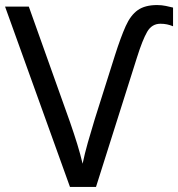

<svg xmlns="http://www.w3.org/2000/svg" viewBox="-20 -740 705 760"><path d="M615 -646Q581 -646 562.5 -614Q544 -582 522 -512L360 0H257L0 -714H94L257 -257Q274 -208 286 -169Q298 -130 307 -92Q315 -131 327.5 -175Q340 -219 355 -268L435 -521Q458 -593 477.5 -636.5Q497 -680 525.5 -700Q554 -720 602 -720Q620 -720 636.5 -716.5Q653 -713 665 -710V-636Q653 -641 641 -643.5Q629 -646 615 -646Z"/></svg>

Font: Go Noto Current
Style: Regular
Weight: 400
Designer: Monotype Design Team
Foundry: Monotype Imaging Inc.
Version: Version 2.007; ttfautohint (v1.8) -l 8 -r 50 -G 200 -x 14 -D